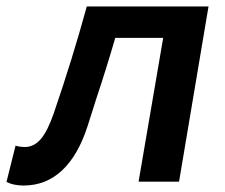

<svg xmlns="http://www.w3.org/2000/svg" viewBox="-53 -561 694 593"><path d="M-33 1 -5 -111Q9 -107 24 -107Q52 -107 73 -131.5Q94 -156 113 -211Q171 -380 215 -541H591L500 0H375L451 -444H303Q276 -351 245 -258L218 -173Q189 -82 139 -35Q89 12 20 12Q-11 12 -33 1Z"/></svg>

Font: Nebula Sans Semibold
Style: Regular
Weight: 600
Italic angle: -9°
Designer: Paul D. Hunt for Adobe (as Source Sans)
Foundry: Nebula Entertainment & Broadcasting LLC
Version: Version 1.010